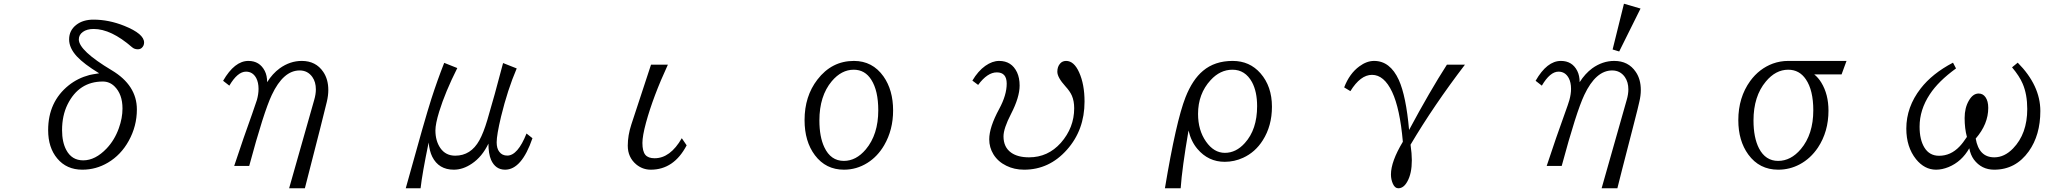

<svg xmlns="http://www.w3.org/2000/svg" viewBox="-20 -885 11040 1024"><path d="M508.8 -494.1Q427.7 -543.5 390.1 -584Q348.6 -628.9 348.6 -674.8Q348.6 -722.7 386.7 -752.4Q422.4 -780.3 478.5 -780.3Q560.5 -780.3 643.1 -747.1Q748.5 -704.6 748.5 -658.2Q748.5 -641.6 736.8 -630.4Q728.5 -622.1 714.8 -622.1Q696.8 -622.1 684.1 -633.3Q572.3 -730.5 479.5 -730.5Q443.8 -730.5 421.9 -714.8Q400.4 -699.2 400.4 -674.8Q400.4 -615.2 575.7 -510.3Q710 -430.2 710 -301.3Q710 -212.4 666.5 -133.8Q625 -58.6 555.7 -17.6Q492.2 20 419.4 20Q335 20 285.2 -40Q236.8 -97.7 236.8 -190.9Q236.8 -341.8 346.2 -429.7Q394.5 -468.3 457 -484.9Q468.3 -487.8 508.8 -494.1ZM528.3 -450.2Q400.9 -450.2 340.3 -328.1Q311 -268.6 311 -190.9Q311 -127 333.5 -85Q362.8 -29.8 423.8 -29.8Q488.3 -29.8 548.8 -93.3Q591.3 -138.2 613.8 -201.2Q633.3 -255.4 633.3 -306.2Q633.3 -382.8 590.3 -424.8Q564 -450.2 528.3 -450.2Z M1522 119.1 1655.8 -352.1Q1664.6 -382.3 1664.6 -408.2Q1664.6 -447.8 1646 -474.1Q1621.1 -509.3 1578.1 -509.3Q1491.2 -509.3 1429.7 -378.9Q1386.7 -288.1 1309.1 0H1229Q1281.2 -157.7 1324.2 -275.9Q1344.7 -333.5 1350.1 -351.6Q1358.9 -382.8 1358.9 -411.1Q1358.9 -444.8 1346.7 -468.3Q1328.1 -502.9 1292 -502.9Q1247.1 -502.9 1203.1 -428.2L1169.9 -454.1Q1231 -560.1 1304.7 -560.1Q1364.7 -560.1 1392.1 -506.8Q1404.8 -481.9 1404.8 -446.8Q1433.1 -492.2 1471.7 -520.5Q1526.9 -560.1 1589.4 -560.1Q1664.6 -560.1 1704.1 -501.5Q1731 -461.9 1731 -404.8Q1731 -376 1723.1 -342.3Q1720.7 -330.1 1687 -197.3Q1616.7 74.2 1606 119.1Z M2144 119.1 2154.8 80.6Q2244.6 -245.1 2280.3 -356.9Q2312.5 -457 2349.1 -549.8L2418.9 -522Q2354.5 -394 2322.3 -289.6Q2302.2 -224.1 2302.2 -189.5Q2302.2 -133.8 2328.6 -95.2Q2356.9 -54.7 2407.7 -54.7Q2491.2 -54.7 2536.6 -136.7Q2558.6 -176.3 2579.1 -245.1Q2616.2 -369.6 2663.1 -548.8L2735.8 -520Q2687 -406.2 2652.3 -263.2Q2628.9 -165 2628.9 -126Q2628.9 -93.3 2643.1 -75.2Q2658.2 -55.2 2685.5 -55.2Q2741.2 -55.2 2788.1 -172.9L2819.8 -147.9Q2762.2 20 2673.8 20Q2622.6 20 2599.1 -32.2Q2585 -64.9 2585 -119.1Q2551.3 -48.8 2496.6 -12.2Q2449.2 20 2400.4 20Q2319.8 20 2285.2 -49.3Q2270.5 -79.1 2266.1 -125Q2231.9 40 2223.1 119.1Z M3452.1 -540H3542Q3463.4 -370.1 3425.3 -230.5Q3406.2 -159.7 3406.2 -122.6Q3406.2 -78.1 3421.9 -59.1Q3437 -41 3471.2 -41Q3554.7 -41 3616.2 -147.9L3642.1 -109.9Q3574.2 20 3450.7 20Q3407.2 20 3373 -8.3Q3328.1 -46.4 3328.1 -107.9Q3328.1 -163.1 3347.2 -221.2Z M4534.2 -560.1Q4633.3 -560.1 4691.9 -477.5Q4743.2 -404.8 4743.2 -295.9Q4743.2 -192.4 4695.8 -110.8Q4660.6 -50.3 4606 -16.1Q4548.3 20 4481 20Q4384.3 20 4326.2 -57.1Q4271 -130.4 4271 -244.6Q4271 -371.6 4339.4 -460.4Q4416 -560.1 4534.2 -560.1ZM4533.2 -513.2Q4467.8 -513.2 4416 -451.7Q4350.1 -373 4350.1 -242.7Q4350.1 -155.3 4376.5 -99.6Q4410.6 -26.9 4480.5 -26.9Q4545.9 -26.9 4597.7 -88.4Q4664.1 -167.5 4664.1 -296.9Q4664.1 -401.4 4627 -459.5Q4593.3 -513.2 4533.2 -513.2Z M5166 -455.1Q5196.3 -506.3 5234.9 -533.7Q5272.5 -560.1 5308.6 -560.1Q5375.5 -560.1 5404.3 -499Q5418 -469.2 5418 -428.7Q5418 -366.2 5372.1 -277.3Q5332 -199.7 5332 -157.7Q5332 -99.6 5373 -70.8Q5408.2 -45.9 5468.3 -45.9Q5568.8 -45.9 5637.7 -123Q5709 -204.1 5709 -307.6Q5709 -346.2 5696.8 -374.5Q5687 -397.5 5662.1 -424.8Q5619.1 -472.2 5619.1 -502.4Q5619.1 -529.8 5634.3 -546.4Q5646.5 -560.1 5666 -560.1Q5708 -560.1 5735.4 -499Q5764.2 -435.1 5764.2 -343.3Q5764.2 -191.4 5669.9 -85.9Q5575.7 20 5441.9 20Q5389.6 20 5347.2 -1Q5302.7 -22.5 5278.3 -62Q5255.9 -98.6 5255.9 -142.1Q5255.9 -206.1 5309.1 -304.2Q5349.1 -377.9 5349.1 -439Q5349.1 -499 5296.4 -499Q5246.1 -499 5196.8 -432.1Z M6192.9 119.1Q6252.4 -238.3 6302.7 -366.2Q6339.8 -460.4 6396 -507.3Q6458.5 -560.1 6554.2 -560.1Q6645 -560.1 6702.6 -494.1Q6763.7 -424.3 6763.7 -315.9Q6763.7 -213.4 6714.8 -136.7Q6674.8 -73.2 6609.9 -43.5Q6563 -22 6511.7 -22Q6424.3 -22 6366.2 -90.8Q6332.5 -130.4 6318.8 -189Q6284.2 12.2 6276.9 119.1ZM6553.2 -513.2Q6487.3 -513.2 6436.5 -457.5Q6369.6 -384.8 6369.6 -277.3Q6369.6 -190.4 6412.1 -129.9Q6454.1 -69.8 6512.7 -69.8Q6572.3 -69.8 6619.1 -122.1Q6684.6 -194.3 6684.6 -318.8Q6684.6 -396.5 6657.2 -447.3Q6620.6 -513.2 6553.2 -513.2Z M7148.9 -418.9Q7177.2 -492.7 7230 -531.2Q7269 -560.1 7308.6 -560.1Q7394 -560.1 7440.4 -458.5Q7479 -373 7495.1 -191.9Q7606.4 -399.4 7696.8 -540H7793Q7627 -322.8 7502.9 -113.3Q7509.8 -64.9 7509.8 -30.8Q7509.8 40.5 7485.8 83Q7466.3 119.1 7437.5 119.1Q7419.4 119.1 7408.7 95.2Q7398.4 72.3 7398.4 45.4Q7398.4 -23.4 7461.9 -128.9Q7446.3 -306.2 7404.8 -394.5Q7361.8 -485.8 7297.4 -485.8Q7235.8 -485.8 7182.1 -398.9Z M8580.6 -621.1 8641.1 -865.2 8729.5 -839.4 8615.7 -610.4ZM8606 119.1H8522L8655.8 -352.1Q8664.6 -382.3 8664.6 -408.2Q8664.6 -447.3 8646 -474.1Q8621.1 -509.3 8578.1 -509.3Q8491.2 -509.3 8429.7 -378.9Q8387.2 -289.6 8309.1 0H8229Q8254.9 -78.6 8278.8 -147.7Q8302.7 -216.8 8324.2 -275.9Q8334.5 -304.7 8341.1 -323.5Q8347.7 -342.3 8350.1 -351.6Q8358.9 -383.3 8358.9 -411.1Q8358.9 -445.3 8346.7 -468.3Q8328.1 -502.9 8292 -502.9Q8247.1 -502.9 8203.1 -428.2L8169.9 -454.1Q8230.5 -560.1 8304.7 -560.1Q8365.2 -560.1 8392.1 -506.8Q8404.8 -481.4 8404.8 -446.8Q8433.6 -492.2 8471.7 -520.5Q8526.9 -560.1 8589.4 -560.1Q8664.6 -560.1 8704.1 -501.5Q8731 -462.4 8731 -404.8Q8731 -375 8723.1 -342.3Q8722.2 -335.9 8713.1 -299.8Q8704.1 -263.7 8687 -197.3Q8651.9 -61.5 8631.6 17.6Q8611.3 96.7 8606 119.1Z M9801.8 -488.3H9655.8Q9678.2 -470.2 9693.8 -444.3Q9731.9 -381.8 9731.9 -294.9Q9731.9 -183.1 9675.8 -98.1Q9636.2 -39.1 9578.1 -8.3Q9524.9 20 9463.9 20Q9363.3 20 9304.2 -61Q9251 -134.3 9251 -244.1Q9251 -365.2 9314.5 -453.1Q9362.8 -519 9435.1 -545.9Q9474.6 -560.1 9517.1 -560.1H9828.1ZM9517.1 -513.2Q9450.2 -513.2 9397.9 -450.2Q9332 -371.6 9332 -242.7Q9332 -150.9 9361.3 -93.8Q9396 -26.9 9463.4 -26.9Q9531.2 -26.9 9584.5 -89.8Q9650.9 -168.5 9650.9 -296.9Q9650.9 -403.8 9611.3 -461.9Q9576.7 -513.2 9517.1 -513.2Z M10412.1 -520Q10317.9 -451.7 10272.5 -382.3Q10217.8 -299.8 10217.8 -209.5Q10217.8 -139.6 10243.7 -97.7Q10270.5 -54.2 10321.8 -54.2Q10383.8 -54.2 10430.7 -103.5Q10448.7 -122.1 10470.2 -154.8Q10458 -199.7 10458 -255.4Q10458 -310.5 10481 -349.1Q10502.4 -386.2 10532.7 -386.2Q10555.7 -386.2 10569.3 -366.7Q10584 -345.7 10584 -309.6Q10584 -223.1 10517.1 -146Q10534.2 -45.9 10616.2 -45.9Q10670.4 -45.9 10716.3 -93.3Q10792 -171.4 10792 -303.7Q10792 -381.8 10767.6 -438.5Q10750.5 -479 10710.9 -525.9L10741.2 -550.8Q10861.8 -429.2 10861.8 -293Q10861.8 -164.6 10800.3 -78.1Q10730.5 20 10615.7 20Q10547.9 20 10507.3 -34.2Q10489.3 -59.1 10482.9 -94.2Q10442.4 -22.9 10372.6 5.9Q10337.9 20 10305.7 20Q10244.1 20 10198.7 -36.1Q10147 -101.1 10147 -199.2Q10147 -314.5 10223.6 -413.1Q10285.2 -492.7 10396 -550.8Z"/></svg>

Font: BIZ UDMincho
Style: Regular
Weight: 400
Monospace: yes
Designer: TypeBank Co., Ltd.
Foundry: Morisawa Inc.
Version: Version 1.06